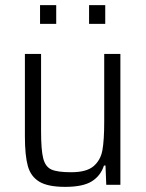

<svg xmlns="http://www.w3.org/2000/svg" viewBox="-20 -720 568 748"><path d="M77 -189V-510H140V-209Q140 -135 148.5 -102.5Q157 -70 180.5 -59.5Q204 -49 257 -49Q317 -49 344.5 -72.5Q372 -96 379 -135Q386 -174 386 -246V-510H449V0H394L391 -75H385Q372 -35 337.5 -13.5Q303 8 234 8Q167 8 133.5 -12Q100 -32 88.5 -73Q77 -114 77 -189ZM136 -627V-700H199V-627ZM327 -627V-700H390V-627Z"/></svg>

Font: Saira Semi Condensed Light
Style: Regular
Weight: 300
Width: 4
Designer: Hector Gatti with collaboration of the Omnibus-Type team
Foundry: Omnibus-Type
Version: Version 1.001; ttfautohint (v1.8)